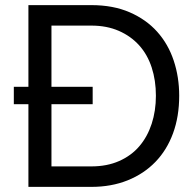

<svg xmlns="http://www.w3.org/2000/svg" viewBox="-20 -730 762 750"><path d="M91 0V-323H34V-391H91V-710H337Q422 -710 486.5 -682Q551 -654 594 -606Q637 -558 658.5 -493.5Q680 -429 680 -356Q680 -275 656 -209.5Q632 -144 587 -97.5Q542 -51 478.5 -25.5Q415 0 337 0ZM589 -356Q589 -416 572.5 -466.5Q556 -517 523.5 -553Q491 -589 444 -609.5Q397 -630 337 -630H181V-391H342V-323H181V-80H337Q398 -80 445.5 -101Q493 -122 524.5 -159Q556 -196 572.5 -246.5Q589 -297 589 -356Z"/></svg>

Font: PTCRaleway Medium
Style: Regular
Weight: 500
Designer: Matt McInerney, Pablo Impallari, Rodrigo Fuenzalida
Foundry: Matt McInerney, Pablo Impallari, Rodrigo Fuenzalida
Version: Version 3.000g; ttfautohint (v1.5) -l 8 -r 28 -G 28 -x 14 -D